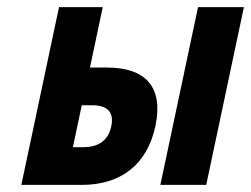

<svg xmlns="http://www.w3.org/2000/svg" viewBox="-20 -520 706 540"><path d="M40 0H210C321 0 394 -58 417 -165C440 -273 392 -330 281 -330H233L269 -500H146ZM185 -106 210 -224H239C283 -224 301 -204 293 -165C285 -126 258 -106 214 -106ZM431 0H560L666 -500H537Z"/></svg>

Font: LT Wave Mono Bold
Style: Italic
Weight: 700
Designer: Daniel Lyons
Version: Version 2.5 (Glyphs App)